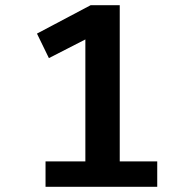

<svg xmlns="http://www.w3.org/2000/svg" viewBox="-20 -720 750 740"><path d="M441.5 -98H586V0H155.5V-98H309V-568L168.5 -496L122.5 -590.5L329.5 -700H441.5Z"/></svg>

Font: League Mono SemiBold
Style: Regular
Weight: 600
Width: 6
Designer: Tyler Finck
Foundry: The League of Moveable Type / Tyler Finck
Version: Version 2.300;RELEASE